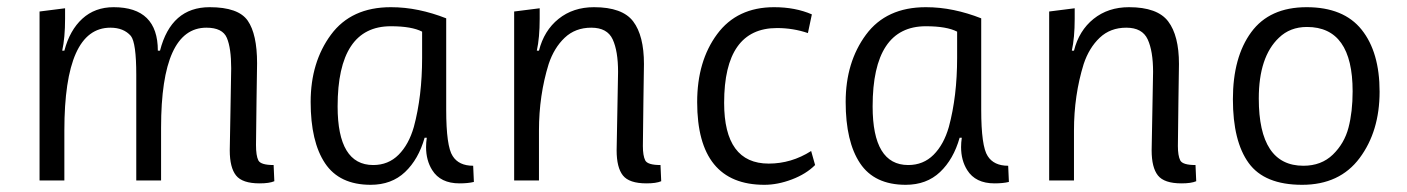

<svg xmlns="http://www.w3.org/2000/svg" viewBox="-20 -502 3913 534"><path d="M161 -450Q161 -397 153 -361H159Q174 -418 209 -450Q244 -482 296 -482Q419 -482 419 -361H425Q456 -482 563 -482Q643 -482 669 -444.5Q695 -407 695 -326Q695 -322 693.5 -225.5Q692 -129 692 -99Q692 -69 698.5 -56Q705 -43 741 -43L743 2Q729 8 702 8Q654 8 636.5 -14Q619 -36 619 -84Q619 -86 621 -194.5Q623 -303 623 -312Q623 -368 611 -396.5Q599 -425 554 -425Q428 -425 428 -147V0H359V-294Q359 -383 344 -402Q324 -425 287 -425Q159 -425 159 -139V0H90V-470L161 -479Z M1154 -341V-414Q1125 -429 1067 -429Q919 -429 919 -206Q919 -43 1018 -43Q1060 -43 1088.5 -71.5Q1117 -100 1131 -149Q1154 -234 1154 -341ZM1011 12Q924 12 884 -48Q844 -108 844 -218.5Q844 -329 900.5 -405.5Q957 -482 1067 -482Q1106 -482 1144.5 -474Q1183 -466 1221 -451V-197Q1221 -95 1239 -68Q1256 -41 1296 -41L1298 4Q1282 8 1258 8Q1205 8 1182 -29Q1165 -56 1165 -93Q1165 -105 1167 -119H1161Q1144 -59 1106.5 -23.5Q1069 12 1011 12Z M1481 -450Q1481 -397 1473 -361H1479Q1493 -417 1533.5 -449.5Q1574 -482 1632 -482Q1711 -482 1741 -442.5Q1771 -403 1771 -324Q1771 -321 1769.5 -222Q1768 -123 1768 -96Q1768 -69 1774.5 -56Q1781 -43 1817 -43L1819 2Q1805 8 1778 8Q1730 8 1712.5 -14Q1695 -36 1695 -84Q1695 -86 1697 -192Q1699 -298 1699 -302Q1699 -360 1684 -392.5Q1669 -425 1624.5 -425Q1580 -425 1550.5 -397Q1521 -369 1506 -324Q1479 -237 1479 -139V0H1410V-470L1481 -479Z M2106 12Q1919 12 1919 -218Q1919 -332 1974.5 -407Q2030 -482 2133 -482Q2192 -482 2238 -462L2227 -410Q2186 -424 2141 -424Q1994 -424 1994 -216Q1994 -47 2118 -47Q2181 -47 2236 -82L2247 -43Q2222 -18 2182.5 -3Q2143 12 2106 12Z M2642 -341V-414Q2613 -429 2555 -429Q2407 -429 2407 -206Q2407 -43 2506 -43Q2548 -43 2576.5 -71.5Q2605 -100 2619 -149Q2642 -234 2642 -341ZM2499 12Q2412 12 2372 -48Q2332 -108 2332 -218.5Q2332 -329 2388.5 -405.5Q2445 -482 2555 -482Q2594 -482 2632.5 -474Q2671 -466 2709 -451V-197Q2709 -95 2727 -68Q2744 -41 2784 -41L2786 4Q2770 8 2746 8Q2693 8 2670 -29Q2653 -56 2653 -93Q2653 -105 2655 -119H2649Q2632 -59 2594.5 -23.5Q2557 12 2499 12Z M2969 -450Q2969 -397 2961 -361H2967Q2981 -417 3021.5 -449.5Q3062 -482 3120 -482Q3199 -482 3229 -442.5Q3259 -403 3259 -324Q3259 -321 3257.5 -222Q3256 -123 3256 -96Q3256 -69 3262.5 -56Q3269 -43 3305 -43L3307 2Q3293 8 3266 8Q3218 8 3200.5 -14Q3183 -36 3183 -84Q3183 -86 3185 -192Q3187 -298 3187 -302Q3187 -360 3172 -392.5Q3157 -425 3112.5 -425Q3068 -425 3038.5 -397Q3009 -369 2994 -324Q2967 -237 2967 -139V0H2898V-470L2969 -479Z M3605 -41Q3655 -41 3687 -72Q3719 -103 3730.5 -147Q3742 -191 3742 -248Q3742 -427 3615 -427Q3568 -427 3537 -397Q3481 -344 3481 -228Q3481 -41 3605 -41ZM3817 -247Q3817 -137 3761.5 -62.5Q3706 12 3601.5 12Q3497 12 3453 -48.5Q3409 -109 3409 -226Q3409 -343 3460 -412.5Q3511 -482 3614 -482Q3717 -482 3767 -419.5Q3817 -357 3817 -247Z"/></svg>

Font: Ruluko
Style: Regular
Weight: 400
Designer: Ana Sanfelippo, Angelica Diaz, Meme Hernandez
Foundry: Ana Sanfelippo, Angelica Diaz y Meme Hernandez
Version: Version 1.001